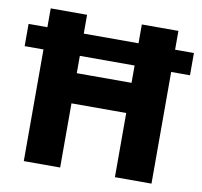

<svg xmlns="http://www.w3.org/2000/svg" viewBox="-79 -799 932 884"><g transform="rotate(10 386.5 -357.0)"><path d="M88 0H258V-300H514V0H685V-522H773V-626H685V-714H514V-626H258V-714H88V-626H0V-522H88ZM258 -441V-522H514V-441Z"/></g></svg>

Font: Noto Sans Telugu ExtraBold
Style: Regular
Weight: 800
Designer: Jelle Bosma - Monotype Design Team
Foundry: Monotype Imaging Inc.
Version: Version 2.005